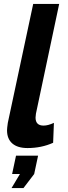

<svg xmlns="http://www.w3.org/2000/svg" viewBox="-20 -750 349 983"><path d="M16 -83Q16 -93 20 -121L150 -730H283L164 -168Q162 -154 162 -148Q162 -107 203 -107Q226 -107 256 -121L252 -19Q192 8 121 8Q70 8 43 -15.5Q16 -39 16 -83ZM39 213 82 141H42L62 47H175L155 141L100 213Z"/></svg>

Font: Raleway-v4020
Style: Bold Italic
Weight: 700
Italic angle: -12°
Designer: Matt McInerney, Pablo Impallari, Rodrigo Fuenzalida
Foundry: Matt McInerney, Pablo Impallari, Rodrigo Fuenzalida
Version: Version 4.020;PS 004.020;hotconv 1.0.88;makeotf.lib2.5.64775